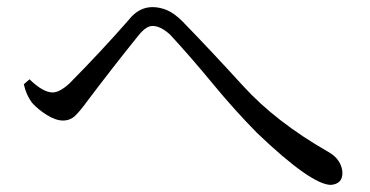

<svg xmlns="http://www.w3.org/2000/svg" viewBox="-20 -613 1040 540"><path d="M70 -324Q54 -345 47 -376L63 -390Q101 -353 128 -353Q148 -353 176 -379Q265 -469 342 -557Q370 -593 409 -593Q429 -593 449.5 -584.5Q470 -576 493 -553Q571 -473 663.5 -371.5Q756 -270 903 -186Q923 -175 933 -159Q943 -143 943 -126Q943 -96 911 -93Q856 -93 703 -239Q639 -304 578.5 -377.5Q518 -451 459 -515Q432 -540 409 -540Q391 -540 370 -514Q299 -426 225 -328Q207 -303 192.5 -288.5Q178 -274 157 -274Q137 -274 112 -289.5Q87 -305 70 -324Z"/></svg>

Font: Han-Nom Khai
Style: Regular
Weight: 400
Version: Version 1.200;June 22, 2023;FontCreator 14.0.0.2814 64-bit